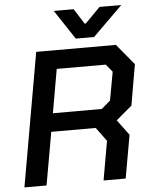

<svg xmlns="http://www.w3.org/2000/svg" viewBox="-60 -954 787 1003"><g transform="rotate(-5 333.5 -452.5)"><path d="M621 -377 538 -307 598 -226 558 0H442L478 -205L425 -277H192L143 0H27L150 -700H568L658 -591ZM539 -562 506 -602H249L209 -373H465L512 -413ZM260 -905H364L415 -825H421L500 -905H614L458 -751H362Z"/></g></svg>

Font: Chakra Petch SemiBold
Style: Italic
Weight: 600
Italic angle: -10°
Designer: Katatrad Aksorn Co.,Ltd.
Foundry: Cadson Demak Co.,Ltd.
Version: Version 1.000; ttfautohint (v1.6)